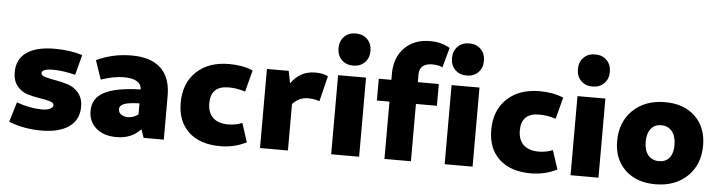

<svg xmlns="http://www.w3.org/2000/svg" viewBox="-47 -966 4438 1185"><g transform="rotate(5 2172.0 -373.0)"><path d="M234 10Q122 10 32 -27L69 -150Q154 -120 225 -120Q257 -120 276 -129Q295 -138 295 -152Q295 -168 268.5 -175.5Q242 -183 204.5 -188.5Q167 -194 129.5 -205.5Q92 -217 65.5 -249.5Q39 -282 39 -335Q39 -415 99 -457.5Q159 -500 273 -500Q368 -500 445 -476L412 -351Q334 -370 276 -370Q204 -370 204 -343Q204 -328 231 -320.5Q258 -313 296.5 -306.5Q335 -300 373.5 -287.5Q412 -275 439 -242Q466 -209 466 -157Q466 -77 405.5 -33.5Q345 10 234 10Z M699 10Q620 10 573 -30.5Q526 -71 526 -138Q526 -216 598 -254Q670 -292 823 -296Q820 -362 713 -362Q649 -362 572 -335L532 -452Q631 -500 750 -500Q869 -500 930.5 -442Q992 -384 992 -272V0H867L849 -52Q793 10 699 10ZM700 -163Q700 -143 716.5 -131Q733 -119 759 -119Q795 -119 823 -142V-210Q756 -208 728 -197Q700 -186 700 -163Z M1342 10Q1217 10 1146.5 -55Q1076 -120 1076 -236Q1076 -357 1151 -428.5Q1226 -500 1354 -500Q1437 -500 1501 -473L1466 -339Q1415 -356 1363 -356Q1252 -356 1252 -248Q1252 -190 1285 -159Q1318 -128 1379 -128Q1425 -128 1466 -145L1504 -28Q1429 10 1342 10Z M1588 0V-490H1723L1738 -414Q1794 -494 1887 -494Q1935 -494 1967 -478L1928 -320Q1894 -332 1858 -332Q1802 -332 1761 -288V0Z M2017 -656Q2017 -701 2044.5 -728.5Q2072 -756 2116 -756Q2160 -756 2187.5 -728.5Q2215 -701 2215 -656Q2215 -612 2187.5 -584.5Q2160 -557 2116 -557Q2072 -557 2044.5 -584.5Q2017 -612 2017 -656ZM2029 0V-490H2202V0Z M2720 -656Q2720 -701 2747.5 -728.5Q2775 -756 2819 -756Q2863 -756 2890.5 -728.5Q2918 -701 2918 -656Q2918 -612 2890.5 -584.5Q2863 -557 2819 -557Q2775 -557 2747.5 -584.5Q2720 -612 2720 -656ZM2359 0V-355H2281V-490H2359V-528Q2359 -628 2418.5 -688.5Q2478 -749 2576 -749Q2650 -749 2700 -717L2666 -594Q2642 -607 2601 -607Q2564 -607 2543.5 -589.5Q2523 -572 2523 -540V-490H2653V-355H2523V0ZM2732 0V-490H2905V0Z M3266 10Q3141 10 3070.5 -55Q3000 -120 3000 -236Q3000 -357 3075 -428.5Q3150 -500 3278 -500Q3361 -500 3425 -473L3390 -339Q3339 -356 3287 -356Q3176 -356 3176 -248Q3176 -190 3209 -159Q3242 -128 3303 -128Q3349 -128 3390 -145L3428 -28Q3353 10 3266 10Z M3500 -656Q3500 -701 3527.5 -728.5Q3555 -756 3599 -756Q3643 -756 3670.5 -728.5Q3698 -701 3698 -656Q3698 -612 3670.5 -584.5Q3643 -557 3599 -557Q3555 -557 3527.5 -584.5Q3500 -612 3500 -656ZM3512 0V-490H3685V0Z M4037 10Q3920 10 3850 -57Q3780 -124 3780 -235Q3780 -354 3855.5 -427Q3931 -500 4055 -500Q4172 -500 4241.5 -433Q4311 -366 4311 -254Q4311 -135 4235.5 -62.5Q4160 10 4037 10ZM4048 -134Q4089 -134 4112 -162Q4135 -190 4135 -240Q4135 -295 4110.5 -325.5Q4086 -356 4043 -356Q4002 -356 3979 -327Q3956 -298 3956 -246Q3956 -193 3980.5 -163.5Q4005 -134 4048 -134Z"/></g></svg>

Font: Cantarell Extra Bold
Style: Regular
Weight: 800
Designer: Dave Crossland, Nikolaus Waxweiler, Florian Fecher, Jacques Le Bailly, Eben Sorkin, Alexei Vanyashin, Alexios Zavras, Em
Version: Version 0.303